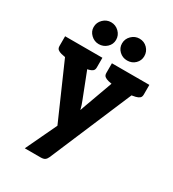

<svg xmlns="http://www.w3.org/2000/svg" viewBox="-210 -838 1010 1119"><g transform="rotate(30 295.5 -278.0)"><path d="M135 166 234 -43 26 -517H151Q168 -517 177 -509Q186 -501 190 -491L285 -247Q291 -233 295.5 -218.5Q300 -204 304 -189Q306 -195 310 -206.5Q314 -218 318.5 -230.5Q323 -243 325 -248L413 -491Q417 -502 428 -509.5Q439 -517 451 -517H564L286 138Q280 152 270.5 159Q261 166 241 166ZM135 -481V-517H210V-481ZM399 -481V-517H473V-481ZM110 -517 96 -407 46 -417Q30 -421 21 -428.5Q12 -436 12 -452V-517ZM263 -517V-452Q263 -436 254 -428.5Q245 -421 229 -417L179 -407L165 -517ZM425 -517 412 -407 362 -417Q346 -421 336.5 -428.5Q327 -436 327 -452V-517ZM579 -517V-452Q579 -436 570 -428.5Q561 -421 545 -417L494 -407L481 -517ZM280 -647Q280 -617 257.5 -596Q235 -575 204 -575Q174 -575 151.5 -596.5Q129 -618 129 -647Q129 -678 151.5 -700Q174 -722 204 -722Q235 -722 257.5 -700Q280 -678 280 -647ZM470 -647Q470 -617 448.5 -596Q427 -575 395 -575Q364 -575 342 -596Q320 -617 320 -647Q320 -678 342.5 -700Q365 -722 395 -722Q427 -722 448.5 -700Q470 -678 470 -647Z"/></g></svg>

Font: Aleo ExtraBold
Style: Regular
Weight: 800
Designer: Alessio Laiso
Foundry: Alessio Laiso
Version: Version 2.001;gftools[0.9.29]